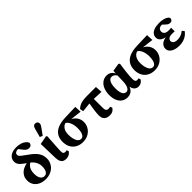

<svg xmlns="http://www.w3.org/2000/svg" viewBox="235 -2014 3260 3260"><g transform="rotate(-45 1864.5 -384.5)"><path d="M272 14Q194 14 138.5 -12.5Q83 -39 53 -86Q23 -133 23 -194Q23 -247 42.5 -286Q62 -325 95.5 -352Q129 -379 173 -394Q217 -409 268 -415L271 -432L314 -392Q271 -375 243 -349Q215 -323 201 -284.5Q187 -246 187 -193Q187 -142 199.5 -107.5Q212 -73 234 -56Q256 -39 283 -39Q314 -39 334.5 -57Q355 -75 365 -108Q375 -141 375 -186Q375 -225 361.5 -261.5Q348 -298 321 -331Q294 -364 250 -393Q187 -436 153 -465Q119 -494 105 -520Q91 -546 91 -579Q91 -647 144.5 -687Q198 -727 290 -727Q348 -727 392.5 -712Q437 -697 466 -673Q495 -649 505 -620Q503 -595 486 -577.5Q469 -560 437 -560Q413 -560 392 -570.5Q371 -581 346 -613L282 -695L345 -692L347 -669Q337 -674 323 -678.5Q309 -683 289 -683Q253 -683 231.5 -668Q210 -653 210 -626Q210 -606 221 -591.5Q232 -577 261.5 -554.5Q291 -532 347 -492Q393 -460 426.5 -429.5Q460 -399 482 -367Q504 -335 515 -300.5Q526 -266 526 -225Q526 -170 505.5 -125.5Q485 -81 449.5 -50Q414 -19 368.5 -2.5Q323 14 272 14Z M754 15Q715 15 689 0Q663 -15 650 -45.5Q637 -76 635 -125L625 -471L779 -500L797 -487Q792 -411 788.5 -355.5Q785 -300 782.5 -259.5Q780 -219 778.5 -191Q777 -163 777 -143Q777 -105 790 -92.5Q803 -80 826 -80Q836 -80 844 -82Q852 -84 859 -87L875 -49Q857 -20 826 -2.5Q795 15 754 15ZM697 -566 738 -717Q748 -755 763 -770Q778 -785 802 -785Q826 -785 843 -770.5Q860 -756 860 -731Q860 -711 851.5 -695Q843 -679 826 -656L746 -545Z M1158 15Q1088 15 1032.5 -14Q977 -43 945 -98.5Q913 -154 912 -232Q912 -315 947 -371.5Q982 -428 1053.5 -459Q1125 -490 1236 -494L1485 -502L1491 -380L1240 -410L1193 -430Q1154 -425 1126 -402.5Q1098 -380 1082.5 -342Q1067 -304 1067 -252Q1067 -189 1080 -142.5Q1093 -96 1116.5 -71Q1140 -46 1172 -46Q1201 -46 1220.5 -67.5Q1240 -89 1249.5 -127.5Q1259 -166 1259 -216Q1259 -253 1253 -287.5Q1247 -322 1234.5 -351Q1222 -380 1204 -401.5Q1186 -423 1161 -432L1181 -439Q1232 -432 1274 -412.5Q1316 -393 1346 -364.5Q1376 -336 1392 -299Q1408 -262 1408 -219Q1408 -156 1377 -102.5Q1346 -49 1289.5 -17Q1233 15 1158 15Z M1529 -355 1516 -418Q1541 -442 1570.5 -458.5Q1600 -475 1644.5 -484Q1689 -493 1757 -493H1972L1980 -368L1743 -378ZM1798 16Q1759 16 1729 2.5Q1699 -11 1682 -40Q1665 -69 1665 -115Q1665 -140 1667 -166.5Q1669 -193 1673.5 -225.5Q1678 -258 1684.5 -301Q1691 -344 1701 -403H1803L1804 -154Q1804 -112 1820 -95.5Q1836 -79 1864 -79Q1877 -79 1887 -81.5Q1897 -84 1904 -87L1920 -48Q1904 -21 1875.5 -2.5Q1847 16 1798 16Z M2230 14Q2172 14 2128 -15Q2084 -44 2059 -99.5Q2034 -155 2034 -234Q2034 -317 2060 -377.5Q2086 -438 2132 -471Q2178 -504 2237 -504Q2278 -504 2308.5 -487Q2339 -470 2358.5 -441Q2378 -412 2384 -373H2400L2384 -339Q2372 -369 2356.5 -388.5Q2341 -408 2322 -418Q2303 -428 2280 -428Q2253 -428 2232 -407.5Q2211 -387 2199.5 -345.5Q2188 -304 2188 -240Q2188 -177 2200 -138.5Q2212 -100 2232.5 -83Q2253 -66 2279 -66Q2301 -66 2319.5 -83Q2338 -100 2350.5 -136.5Q2363 -173 2365 -231L2370 -397L2376 -478L2518 -500L2540 -484Q2532 -435 2526 -387.5Q2520 -340 2515 -296.5Q2510 -253 2507.5 -215Q2505 -177 2506 -145Q2506 -112 2516.5 -96Q2527 -80 2550 -80Q2561 -80 2569.5 -82Q2578 -84 2585 -87L2600 -50Q2587 -23 2557.5 -4Q2528 15 2490 15Q2462 15 2438 2.5Q2414 -10 2398.5 -35.5Q2383 -61 2379 -98H2381Q2368 -61 2346 -36Q2324 -11 2295 1.5Q2266 14 2230 14Z M2881 15Q2811 15 2755.5 -14Q2700 -43 2668 -98.5Q2636 -154 2635 -232Q2635 -315 2670 -371.5Q2705 -428 2776.5 -459Q2848 -490 2959 -494L3208 -502L3214 -380L2963 -410L2916 -430Q2877 -425 2849 -402.5Q2821 -380 2805.5 -342Q2790 -304 2790 -252Q2790 -189 2803 -142.5Q2816 -96 2839.5 -71Q2863 -46 2895 -46Q2924 -46 2943.5 -67.5Q2963 -89 2972.5 -127.5Q2982 -166 2982 -216Q2982 -253 2976 -287.5Q2970 -322 2957.5 -351Q2945 -380 2927 -401.5Q2909 -423 2884 -432L2904 -439Q2955 -432 2997 -412.5Q3039 -393 3069 -364.5Q3099 -336 3115 -299Q3131 -262 3131 -219Q3131 -156 3100 -102.5Q3069 -49 3012.5 -17Q2956 15 2881 15Z M3473 15Q3414 15 3367 -0.5Q3320 -16 3292 -46.5Q3264 -77 3264 -120Q3264 -155 3284.5 -185Q3305 -215 3348.5 -234.5Q3392 -254 3462 -257V-246Q3404 -248 3364 -263.5Q3324 -279 3303.5 -306.5Q3283 -334 3283 -369Q3283 -408 3307 -438.5Q3331 -469 3379.5 -486.5Q3428 -504 3501 -504Q3550 -504 3590 -494.5Q3630 -485 3657 -468.5Q3684 -452 3693 -431Q3693 -403 3678.5 -386.5Q3664 -370 3636 -370Q3621 -370 3607.5 -374Q3594 -378 3578.5 -389.5Q3563 -401 3541 -422L3497 -466L3559 -470L3583 -443Q3563 -449 3543.5 -449Q3524 -449 3507 -449Q3481 -449 3461.5 -440.5Q3442 -432 3431 -415Q3420 -398 3420 -374Q3420 -352 3431 -334.5Q3442 -317 3465 -307.5Q3488 -298 3524 -298Q3540 -298 3552.5 -298.5Q3565 -299 3586 -301V-215Q3563 -217 3550.5 -217.5Q3538 -218 3525 -218Q3498 -218 3478 -213Q3458 -208 3445 -198.5Q3432 -189 3425 -176Q3418 -163 3418 -148Q3418 -129 3429 -113.5Q3440 -98 3462.5 -88.5Q3485 -79 3518 -79Q3559 -79 3598.5 -92Q3638 -105 3675 -137L3710 -101Q3688 -66 3652.5 -40Q3617 -14 3571.5 0.5Q3526 15 3473 15Z"/></g></svg>

Font: Source Serif 4 18pt
Style: Bold
Weight: 700
Designer: Frank Grießhammer
Foundry: Adobe Systems Incorporated
Version: Version 4.004;hotconv 1.0.116;makeotfexe 2.5.65601